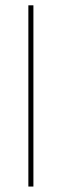

<svg xmlns="http://www.w3.org/2000/svg" viewBox="-20 -684 226 704"><path d="M84 0V-664.5H102.5V0Z"/></svg>

Font: Anek Odia Medium Thin
Style: Regular
Weight: 250
Version: Version 1.003